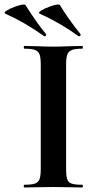

<svg xmlns="http://www.w3.org/2000/svg" viewBox="-65 -828 427 848"><path d="M298 -12Q301 -12 301 -6Q301 0 298 0Q265 0 246 -1L170 -2L96 -1Q76 0 42 0Q40 0 40 -6Q40 -12 42 -12Q74 -12 89 -17Q104 -22 109.5 -36.5Q115 -51 115 -81V-544Q115 -574 109.5 -588Q104 -602 89 -607.5Q74 -613 42 -613Q40 -613 40 -619Q40 -625 42 -625L96 -624Q142 -622 170 -622Q201 -622 247 -624L298 -625Q301 -625 301 -619Q301 -613 298 -613Q267 -613 252 -607Q237 -601 232 -586.5Q227 -572 227 -542V-81Q227 -50 232 -36Q237 -22 251.5 -17Q266 -12 298 -12ZM110 -768Q102 -772 117 -781.5Q132 -791 156 -799.5Q180 -808 192 -808Q199 -808 200 -805Q236 -745 290 -678Q291 -677 291 -674Q291 -671 288.5 -669Q286 -667 282 -668Q201 -727 110 -768ZM-42 -768Q-50 -772 -35 -781.5Q-20 -791 4 -799.5Q28 -808 40 -808Q47 -808 48 -805Q101 -721 138 -678Q139 -677 139 -675Q139 -671 136.5 -669Q134 -667 130 -668Q49 -727 -42 -768Z"/></svg>

Font: Cormorant Garamond
Style: Bold
Weight: 700
Designer: Christian Thalmann (Catharsis Fonts)
Foundry: Catharsis Fonts
Version: Version 4.000